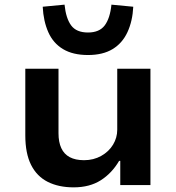

<svg xmlns="http://www.w3.org/2000/svg" viewBox="-20 -797 758 827"><path d="M297 10Q233 10 186 -13.5Q139 -37 114 -86.5Q89 -136 89 -214V-501H232V-223Q232 -185 244 -159Q256 -133 280.5 -120Q305 -107 342 -107Q383 -107 416 -125.5Q449 -144 467 -174Q485 -204 485 -238V-501H628V0H498V-104H493Q462 -51 414 -20.5Q366 10 297 10ZM359 -560Q294 -560 251.5 -585.5Q209 -611 188 -658.5Q167 -706 164 -768L258 -777Q264 -718 286.5 -687.5Q309 -657 359 -657Q408 -657 431 -687.5Q454 -718 460 -777L554 -768Q551 -706 529 -658.5Q507 -611 465 -585.5Q423 -560 359 -560Z"/></svg>

Font: Nunito Sans 7pt SemiExpanded
Style: Bold
Weight: 700
Width: 6
Designer: Vernon Adams
Foundry: Vernon Adams
Version: Version 3.101;gftools[0.9.27]